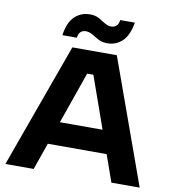

<svg xmlns="http://www.w3.org/2000/svg" viewBox="-95 -980 958 1063"><g transform="rotate(10 384.0 -448.5)"><path d="M194 -757Q204 -830 239.5 -863.5Q275 -897 326 -897Q355 -897 375.5 -885.5Q396 -874 414 -862.5Q432 -851 452 -851Q469 -851 480.5 -862Q492 -873 495 -895H577Q565 -822 530 -789Q495 -756 446 -756Q416 -756 395 -767.5Q374 -779 356 -790Q338 -801 318 -801Q301 -801 289.5 -790.5Q278 -780 275 -757ZM401 -571H366L166 0H7L260 -700H510L762 0H603ZM176 -280H584V-151H176Z"/></g></svg>

Font: Albert Sans ExtraBold
Style: Regular
Weight: 800
Designer: Andreas Rasmussen
Foundry: a.Foundry
Version: Version 1.025